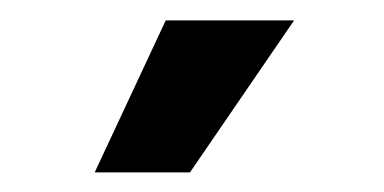

<svg xmlns="http://www.w3.org/2000/svg" viewBox="-20 -779 380 190"><path d="M73.7 -608.4 144 -758.8H271L168 -608.4Z"/></svg>

Font: V-Inter
Style: SemiBold-600
Weight: 600
Designer: Rasmus Andersson
Foundry: rsms
Version: Version 4.000;git-4146feb